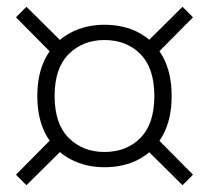

<svg xmlns="http://www.w3.org/2000/svg" viewBox="-20 -634 617 566"><path d="M288 -141Q232 -141 187 -165Q142 -189 116 -236Q90 -283 90 -351Q90 -419 116 -466Q142 -513 187 -537Q232 -561 288 -561Q346 -561 390.5 -537Q435 -513 460.5 -466Q486 -419 486 -351Q486 -283 460.5 -236Q435 -189 390.5 -165Q346 -141 288 -141ZM288 -186Q353 -186 394 -227.5Q435 -269 435 -351Q435 -433 394 -474.5Q353 -516 288 -516Q224 -516 182.5 -474.5Q141 -433 141 -351Q141 -269 182.5 -227.5Q224 -186 288 -186ZM518 -614 549 -583 436 -469 404 -501ZM140 -233 172 -201 58 -88 27 -119ZM58 -614 172 -501 140 -469 27 -583ZM436 -233 549 -119 518 -88 404 -201Z"/></svg>

Font: 42dot Sans Light
Style: Regular
Weight: 300
Designer: 42dot
Version: Version 1.000